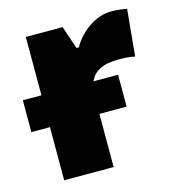

<svg xmlns="http://www.w3.org/2000/svg" viewBox="-95 -639 654 716"><g transform="rotate(-15 231.5 -281.5)"><path d="M361.8 -328.1V-205.1H256.8V0H65.9V-205.1H-5.9V-328.1H65.9V-553.2H208L237.8 -464.8H247.1Q269.5 -505.4 311 -534.2Q352.5 -563 399.9 -563Q415.5 -563 432.6 -560.8Q449.7 -558.6 458 -557.1L440.9 -377Q431.6 -379.4 417 -381.1Q402.3 -382.8 376 -382.8Q357.4 -382.8 336.4 -379.2Q315.4 -375.5 296.6 -364Q277.8 -352.5 267.1 -328.1Z"/></g></svg>

Font: Open Sans ExtraBold
Style: Regular
Weight: 800
Designer: Monotype Design Team
Foundry: Monotype Imaging Inc.
Version: Version 3.003; ttfautohint (v1.8.4)